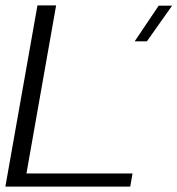

<svg xmlns="http://www.w3.org/2000/svg" viewBox="-21 -695 661 715"><path d="M-1 0 118.5 -675H188L77.5 -49H472.5L464 0ZM480.5 -541 570 -674H620L526 -541Z"/></svg>

Font: Anybody ExtraExpanded Light
Style: Italic
Weight: 300
Width: 8
Italic angle: -10°
Designer: Tyler Finck
Foundry: Etcetera Type Company
Version: Version 1.010; ttfautohint (v1.8.3) -l 8 -r 50 -G 200 -x 14 